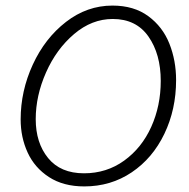

<svg xmlns="http://www.w3.org/2000/svg" viewBox="-20 -681 676 688"><path d="M54 -253Q54 -355 97.5 -449.5Q141 -544 216.5 -602.5Q292 -661 383 -661Q460 -661 511.5 -623Q563 -585 587 -524.5Q611 -464 611 -394Q611 -289 569 -201.5Q527 -114 452 -63.5Q377 -13 282 -13Q207 -13 155.5 -46.5Q104 -80 79 -134.5Q54 -189 54 -253ZM556 -391Q556 -487 512 -550Q468 -613 384 -613Q309 -613 245.5 -559Q182 -505 145 -421.5Q108 -338 108 -254Q108 -169 152.5 -114.5Q197 -60 281 -60Q362 -60 425 -105.5Q488 -151 522 -226.5Q556 -302 556 -391Z"/></svg>

Font: Mali Light
Style: Italic
Weight: 300
Italic angle: -10°
Version: Version 1.000; ttfautohint (v1.6)